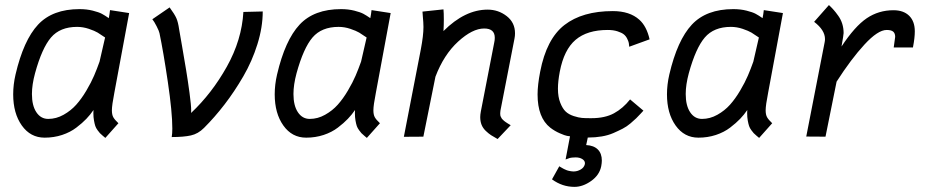

<svg xmlns="http://www.w3.org/2000/svg" viewBox="-20 -541 3663 760"><path d="M118.7 -251Q106.4 -205.6 106.4 -168.9Q106.4 -123 124 -96.7Q141.6 -70.3 170.9 -70.3Q202.6 -70.3 231.7 -86.7Q260.7 -103 281.7 -126.5Q302.7 -149.9 322 -182.6Q341.3 -215.3 352.5 -241.7Q363.8 -268.1 374 -296.9L396 -392.6Q378.4 -404.8 366.7 -411.9Q355 -418.9 331.8 -426.8Q308.6 -434.6 285.2 -434.6Q217.8 -434.6 181.9 -392.6Q146 -350.6 118.7 -251ZM491.2 -489.3 432.6 -173.8Q422.9 -124 422.9 -104.5Q422.9 -86.9 428.5 -76.9Q434.1 -66.9 448.7 -53.2L397 4.9Q395 3.4 386.7 -3.7Q378.4 -10.7 375.5 -13.9Q372.6 -17.1 366.2 -25.6Q359.9 -34.2 357.2 -42.2Q354.5 -50.3 352.1 -63.7Q349.6 -77.1 349.6 -93.3Q349.6 -101.1 350.1 -105.5Q337.4 -86.9 321.8 -70.6Q306.2 -54.2 282.2 -35.9Q258.3 -17.6 225.8 -6.8Q193.4 3.9 156.7 3.9Q100.6 3.9 66.4 -44.2Q32.2 -92.3 32.2 -167.5Q32.2 -206.1 41.5 -246.1Q73.2 -381.8 130.6 -443.4Q188 -504.9 294.9 -504.9Q323.2 -504.9 347.4 -498.8Q371.6 -492.7 383.3 -486.3Q395 -480 410.6 -469.2Q413.6 -483.9 415.5 -501Z M651.4 -511.7Q671.4 -484.4 678.2 -468.8Q685.1 -453.1 689 -425.3Q690.4 -417.5 700.2 -361.1Q710 -304.7 716.8 -263.4Q723.6 -222.2 730.2 -173.3Q736.8 -124.5 736.8 -102.5Q736.8 -100.6 736.6 -97.7Q736.3 -94.7 736.3 -93.8Q818.8 -171.4 877.9 -277.1Q937 -382.8 943.4 -493.7L1020 -495.6Q1020 -433.6 999 -366.2Q978 -298.8 943.1 -238.8Q908.2 -178.7 869.1 -127.9Q830.1 -77.1 787.6 -34.7Q764.2 -11.2 735.6 -4.9Q707 1.5 659.7 1.5Q662.1 -12.2 662.1 -32.2Q662.1 -96.7 644.3 -217Q626.5 -337.4 611.3 -409.7Q609.9 -417.5 600.1 -436.8Q590.3 -456.1 583 -464.8Z M1153.8 -251Q1141.6 -205.6 1141.6 -168.9Q1141.6 -123 1159.2 -96.7Q1176.8 -70.3 1206.1 -70.3Q1237.8 -70.3 1266.8 -86.7Q1295.9 -103 1316.9 -126.5Q1337.9 -149.9 1357.2 -182.6Q1376.5 -215.3 1387.7 -241.7Q1398.9 -268.1 1409.2 -296.9L1431.2 -392.6Q1413.6 -404.8 1401.9 -411.9Q1390.1 -418.9 1366.9 -426.8Q1343.8 -434.6 1320.3 -434.6Q1252.9 -434.6 1217 -392.6Q1181.2 -350.6 1153.8 -251ZM1526.4 -489.3 1467.8 -173.8Q1458 -124 1458 -104.5Q1458 -86.9 1463.6 -76.9Q1469.2 -66.9 1483.9 -53.2L1432.1 4.9Q1430.2 3.4 1421.9 -3.7Q1413.6 -10.7 1410.6 -13.9Q1407.7 -17.1 1401.4 -25.6Q1395 -34.2 1392.3 -42.2Q1389.6 -50.3 1387.2 -63.7Q1384.8 -77.1 1384.8 -93.3Q1384.8 -101.1 1385.3 -105.5Q1372.6 -86.9 1356.9 -70.6Q1341.3 -54.2 1317.4 -35.9Q1293.5 -17.6 1261 -6.8Q1228.5 3.9 1191.9 3.9Q1135.7 3.9 1101.6 -44.2Q1067.4 -92.3 1067.4 -167.5Q1067.4 -206.1 1076.7 -246.1Q1108.4 -381.8 1165.8 -443.4Q1223.1 -504.9 1330.1 -504.9Q1358.4 -504.9 1382.6 -498.8Q1406.7 -492.7 1418.5 -486.3Q1430.2 -480 1445.8 -469.2Q1448.7 -483.9 1450.7 -501Z M1735.4 -418Q1820.3 -502.9 1910.2 -502.9Q1952.6 -502.9 1985.6 -477.3Q2018.6 -451.7 2018.6 -409.2Q2018.6 -398.4 2016.6 -388.7L1960.9 -103Q1960 -99.1 1960 -92.8Q1960 -88.9 1960.4 -85.2Q1960.9 -81.5 1962.6 -78.4Q1964.4 -75.2 1965.6 -72.8Q1966.8 -70.3 1970.2 -67.4Q1973.6 -64.5 1975.1 -62.7Q1976.6 -61 1981.2 -58.1Q1985.8 -55.2 1987.3 -54Q1988.8 -52.7 1994.4 -49.6Q2000 -46.4 2001.5 -45.4L1949.7 9.3Q1933.6 0.5 1923.8 -5.9Q1914.1 -12.2 1902.8 -22.9Q1891.6 -33.7 1886.2 -47.1Q1880.9 -60.5 1880.9 -77.6Q1880.9 -86.4 1883.3 -99.6L1936.5 -373.5Q1938.5 -381.8 1938.5 -391.6Q1938.5 -428.2 1896.5 -428.2Q1850.1 -428.2 1793.5 -376.5Q1736.8 -324.7 1703.6 -237.3L1655.8 0L1578.6 0.5L1645.5 -344.2Q1656.2 -399.9 1656.2 -434.1Q1656.2 -443.8 1655.5 -453.4Q1654.8 -462.9 1653.8 -474.9Q1652.8 -486.8 1652.3 -495.1L1735.4 -503.9Q1736.8 -490.7 1736.8 -462.9Q1736.8 -441.4 1735.4 -418Z M2195.8 -257.3Q2188.5 -218.8 2188.5 -189.9Q2188.5 -157.2 2197.8 -134Q2207 -110.8 2219.2 -99.4Q2231.4 -87.9 2251.2 -81.5Q2271 -75.2 2283.7 -74.2Q2296.4 -73.2 2314.9 -73.2H2321.3Q2374.5 -73.2 2410.2 -92.5Q2445.8 -111.8 2474.1 -147.5L2526.9 -103Q2525.9 -102.1 2515.9 -91.1Q2505.9 -80.1 2498.3 -72.8Q2490.7 -65.4 2475.8 -52.7Q2460.9 -40 2444.8 -31.7Q2428.7 -23.4 2408.2 -14.4Q2387.7 -5.4 2362.1 -1Q2336.4 3.4 2308.6 3.4H2306.6Q2305.7 7.8 2304.2 15.1Q2302.7 22.5 2301.5 27.6Q2300.3 32.7 2300.3 33.2Q2330.1 34.7 2346.2 50.5Q2362.3 66.4 2362.3 94.7Q2362.3 103.5 2359.9 116.7Q2353 151.9 2320.1 175.3Q2287.1 198.7 2253.9 198.7Q2205.6 198.7 2165 168.9L2193.8 117.2Q2194.8 117.7 2198.2 119.9Q2201.7 122.1 2203.1 122.8Q2204.6 123.5 2207.8 125.5Q2210.9 127.4 2212.9 128.2Q2214.8 128.9 2218.3 130.6Q2221.7 132.3 2224.1 133.1Q2226.6 133.8 2230 134.8Q2233.4 135.7 2236.6 136.2Q2239.7 136.7 2243.4 137.2Q2247.1 137.7 2250.5 137.7Q2265.1 137.7 2278.3 130.1Q2291.5 122.6 2294.9 109.4V108.4Q2294.9 107.9 2295.2 106.7Q2295.4 105.5 2295.4 105Q2295.4 95.2 2284.9 88.6Q2274.4 82 2258.3 82Q2250 82 2244.1 82.8Q2238.3 83.5 2235.6 84.2Q2232.9 85 2227.5 87.2Q2222.2 89.4 2218.8 90.3L2236.3 -1.5Q2231.9 -2 2224.4 -3.2Q2216.8 -4.4 2196.3 -13.2Q2175.8 -22 2158.2 -35.6Q2107.9 -75.2 2107.9 -167Q2107.9 -204.6 2118.2 -257.3Q2143.1 -386.7 2214.1 -441.9Q2285.2 -497.1 2405.8 -497.1Q2472.7 -497.1 2510.7 -462.9Q2539.6 -437 2551.3 -385.3L2470.7 -356Q2470.2 -364.3 2469 -370.8Q2467.8 -377.4 2462.6 -387.9Q2457.5 -398.4 2449.2 -405Q2440.9 -411.6 2424.3 -417Q2407.7 -422.4 2385.7 -422.4Q2304.2 -422.4 2258.3 -383.3Q2212.4 -344.2 2195.8 -257.3Z M2706.5 -251Q2694.3 -205.6 2694.3 -168.9Q2694.3 -123 2711.9 -96.7Q2729.5 -70.3 2758.8 -70.3Q2790.5 -70.3 2819.6 -86.7Q2848.6 -103 2869.6 -126.5Q2890.6 -149.9 2909.9 -182.6Q2929.2 -215.3 2940.4 -241.7Q2951.7 -268.1 2961.9 -296.9L2983.9 -392.6Q2966.3 -404.8 2954.6 -411.9Q2942.9 -418.9 2919.7 -426.8Q2896.5 -434.6 2873 -434.6Q2805.7 -434.6 2769.8 -392.6Q2733.9 -350.6 2706.5 -251ZM3079.1 -489.3 3020.5 -173.8Q3010.7 -124 3010.7 -104.5Q3010.7 -86.9 3016.4 -76.9Q3022 -66.9 3036.6 -53.2L2984.9 4.9Q2982.9 3.4 2974.6 -3.7Q2966.3 -10.7 2963.4 -13.9Q2960.4 -17.1 2954.1 -25.6Q2947.8 -34.2 2945.1 -42.2Q2942.4 -50.3 2939.9 -63.7Q2937.5 -77.1 2937.5 -93.3Q2937.5 -101.1 2938 -105.5Q2925.3 -86.9 2909.7 -70.6Q2894 -54.2 2870.1 -35.9Q2846.2 -17.6 2813.7 -6.8Q2781.2 3.9 2744.6 3.9Q2688.5 3.9 2654.3 -44.2Q2620.1 -92.3 2620.1 -167.5Q2620.1 -206.1 2629.4 -246.1Q2661.1 -381.8 2718.5 -443.4Q2775.9 -504.9 2882.8 -504.9Q2911.1 -504.9 2935.3 -498.8Q2959.5 -492.7 2971.2 -486.3Q2982.9 -480 2998.5 -469.2Q3001.5 -483.9 3003.4 -501Z M3311 -356.9Q3363.8 -437 3410.9 -468.8Q3458 -500.5 3516.6 -500.5Q3556.6 -500.5 3578.9 -478.5Q3601.1 -456.5 3601.1 -417Q3601.1 -391.1 3594.2 -356Q3594.2 -355.5 3594 -354.5Q3593.8 -353.5 3593.8 -353H3517.6Q3523.4 -391.6 3523.4 -395Q3523.4 -408.7 3515.9 -415.5Q3508.3 -422.4 3489.7 -422.4Q3455.1 -422.4 3402.1 -365Q3349.1 -307.6 3291.5 -217.8L3247.6 0L3171.4 -0.5L3244.1 -373Q3245.6 -379.9 3245.6 -386.2Q3245.6 -421.9 3202.6 -454.6L3261.2 -521Q3272.5 -510.3 3280 -501.7Q3287.6 -493.2 3298.1 -478.5Q3308.6 -463.9 3314 -446.5Q3319.3 -429.2 3319.3 -410.2Q3319.3 -403.8 3311 -356.9Z"/></svg>

Font: Fantasque Sans Mono
Style: Italic
Weight: 400
Italic angle: -11°
Monospace: yes
Designer: Jany Belluz
Version: Version 1.8.0 ; ttfautohint (v1.8.2)